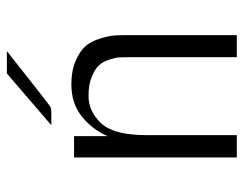

<svg xmlns="http://www.w3.org/2000/svg" viewBox="-95 -612 707 557"><g transform="rotate(-90 258.5 -333.5)"><path d="M80.1 0V-472.2H142.1V-375Q161.1 -418.9 199 -449.5Q236.8 -480 292 -480Q332 -480 360.6 -467.5Q389.2 -455.1 403.1 -439Q417 -422.9 425 -397Q433.1 -371.1 434.1 -355Q435.1 -338.9 435.1 -314.9V0H371.1V-311Q371.1 -329.1 370.6 -340.1Q370.1 -351.1 364 -370.1Q357.9 -389.2 346.9 -400.6Q335.9 -412.1 313.5 -421.1Q291 -430.2 258.8 -430.2Q213.9 -430.2 179.4 -393.6Q145 -356.9 145 -262.2V0ZM173.8 -538.1 323.7 -667H388.7Q236.8 -546.9 229 -542Q222.2 -538.1 211.9 -538.1Z"/></g></svg>

Font: CMU Bright
Style: Roman
Weight: 500
Version: Version 0.7.0